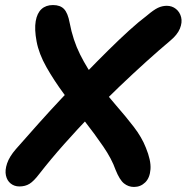

<svg xmlns="http://www.w3.org/2000/svg" viewBox="-20 -731 740 761"><path d="M57 8Q37 8 22.5 -3.5Q8 -15 3.5 -35.5Q-1 -56 8 -83Q17 -110 43 -140Q86 -189 132 -240.5Q178 -292 225.5 -342.5Q273 -393 319.5 -441Q366 -489 409.5 -532Q453 -575 491.5 -610Q530 -645 562 -669Q589 -692 606 -700Q623 -708 641 -708Q662 -708 677.5 -695.5Q693 -683 698 -662.5Q703 -642 693 -617.5Q683 -593 654 -569Q611 -533 559.5 -486.5Q508 -440 453 -387.5Q398 -335 342.5 -277Q287 -219 234.5 -160Q182 -101 136 -42Q114 -13 97 -2.5Q80 8 57 8ZM511 10Q489 10 471.5 -4Q454 -18 438 -58Q423 -101 389.5 -150Q356 -199 315 -251.5Q274 -304 234 -358Q194 -412 164 -465Q134 -518 125 -567Q116 -615 121.5 -647Q127 -679 144.5 -695Q162 -711 190 -711Q219 -711 234 -695Q249 -679 256 -641Q269 -572 297.5 -515Q326 -458 363.5 -408Q401 -358 439.5 -314Q478 -270 510 -228.5Q542 -187 558 -146Q579 -95 576.5 -60.5Q574 -26 555.5 -8Q537 10 511 10Z"/></svg>

Font: Shantell Sans Light SemiBold
Style: Italic
Weight: 600
Italic angle: -11°
Version: Version 1.011;[c5ecc13dd]